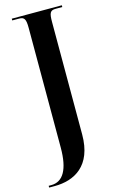

<svg xmlns="http://www.w3.org/2000/svg" viewBox="-156 -767 630 1060"><g transform="rotate(-15 159.0 -237.0)"><path d="M-14 240H18C130 240 238 184 238 4V-639C238 -691 245 -704 276 -704H314V-714H28V-704H67C97 -704 105 -691 105 -641V44C105 167 69 230 1 230H-14Z"/></g></svg>

Font: Noto Serif Display ExtraCondensed
Style: Bold
Weight: 700
Width: 2
Designer: Monotype Design Team
Foundry: Monotype Imaging Inc.
Version: Version 2.009